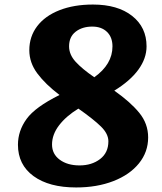

<svg xmlns="http://www.w3.org/2000/svg" viewBox="-20 -799 711 845"><path d="M632 -194Q632 -130 591.5 -80Q551 -30 479 -2Q407 26 315 26Q196 26 127.5 -24Q59 -74 59 -162Q59 -223 97 -275.5Q135 -328 242 -381Q180 -428 144.5 -475.5Q109 -523 109 -578Q109 -638 143.5 -683.5Q178 -729 241.5 -754Q305 -779 389 -779Q498 -779 561.5 -729Q625 -679 625 -595Q625 -542 589 -492.5Q553 -443 483 -400Q553 -351 592.5 -303Q632 -255 632 -194ZM284 -595Q284 -559 312.5 -527.5Q341 -496 395 -459Q475 -516 475 -595Q475 -635 451 -658.5Q427 -682 386 -682Q342 -682 313 -659.5Q284 -637 284 -595ZM457 -177Q457 -210 424.5 -242Q392 -274 325 -321Q271 -288 240 -247.5Q209 -207 209 -163Q209 -121 243 -96Q277 -71 330 -71Q384 -71 420.5 -99Q457 -127 457 -177Z"/></svg>

Font: Lemonada SemiBold
Style: Regular
Weight: 600
Designer: Mohamed Gaber (Arabic) Eduardo Tunni (Latin)
Foundry: Kief Type Foundry
Version: Version 3.006